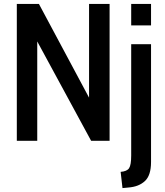

<svg xmlns="http://www.w3.org/2000/svg" viewBox="-20 -720 844 982"><path d="M66 0V-700H179L435.5 -220.5V-700H540.5V0H446L170.5 -508V0ZM651 -590V-700H752.5V-590ZM606.5 242 597 159Q629.5 156.5 640.2 140.2Q651 124 651 75V-494H752.5V108.5Q752.5 177 721.2 206Q690 235 637.5 239Z"/></svg>

Font: Cabin Condensed Medium
Style: Regular
Weight: 500
Width: 3
Designer: Pablo Impallari
Foundry: Pablo Impallari. http://www.impallari.com Igino Marini. http://www.ikern.com
Version: Version 3.001; ttfautohint (v1.8.3)